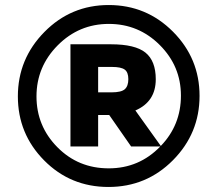

<svg xmlns="http://www.w3.org/2000/svg" viewBox="-20 -731 864 763"><path d="M667.5 -605Q773 -499 773 -350Q773 -201 667.5 -94.5Q562 12 411 12Q260 12 155.5 -93.5Q51 -199 51 -348Q51 -497 156.5 -604Q262 -711 412 -711Q562 -711 667.5 -605ZM619 -151Q699 -234 699 -351Q699 -468 615 -552Q531 -636 412.5 -636Q294 -636 209.5 -551Q125 -466 125 -348Q125 -230 208 -146Q291 -62 412 -62Q533 -62 617 -149H501L414 -274H370V-149H260V-555H421Q517 -555 558 -522Q599 -489 599 -416Q599 -327 518 -292ZM425 -465H370V-364H423Q462 -364 476 -376.5Q490 -389 490 -416.5Q490 -444 475.5 -454.5Q461 -465 425 -465Z"/></svg>

Font: Montreal
Style: Bold
Weight: 700
Designer: Julieta Ulanovsky, usr_local_share
Foundry: Julieta Ulanovsky, usr_local_share
Version: Version 2.001